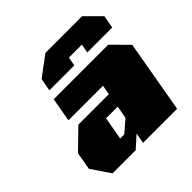

<svg xmlns="http://www.w3.org/2000/svg" viewBox="-188 -903 1068 1068"><g transform="rotate(-45 346.5 -369.0)"><path d="M185 -575 199 -650 317 -738H605L693 -650L679 -575H483L493 -627H391L381 -575ZM107 0 32 -111 50 -215 164 -326H404L414 -382H142L167 -523H596L690 -428L615 0H347L358 -62L289 0ZM274 -107H306L376 -167L390 -242H298Z"/></g></svg>

Font: Tomorrow ExtraBold
Style: Italic
Weight: 800
Italic angle: -10°
Designer: Tony de Marco, Monica Rizzolli
Foundry: Just in Type
Version: Version 2.002